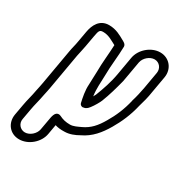

<svg xmlns="http://www.w3.org/2000/svg" viewBox="-191 -710 1009 1080"><g transform="rotate(30 314.0 -170.5)"><path d="M310 -95C310 -95 324 -98 325 -98C339 -104 346 -114 350 -119C365 -138 383 -170 388 -183C407 -231 422 -285 435 -336C437 -345 438 -350 439 -358L459 -472C465 -503 497 -531 528 -531C559 -531 581 -503 576 -472L557 -363C551 -331 544 -299 534 -267V-265C519 -202 497 -151 468 -102C438 -50 409 -18 364 3C342 13 320 25 298 25C270 25 250 20 228 9C222 6 201 -1 190 26C185 38 183 53 181 64L169 131C163 162 131 190 100 190C69 190 46 162 52 131L64 64C70 28 80 -3 88 -47C92 -66 96 -83 99 -101L139 -330C144 -356 149 -373 154 -401L167 -474C174 -515 179 -520 201 -520C236 -520 263 -501 291 -487C289 -431 281 -367 281 -308C281 -283 278 -251 278 -224C275 -184 284 -143 291 -111C293 -102 301 -96 310 -95ZM219 131 230 68C245 73 266 76 290 75C323 75 354 62 380 47C440 19 478 -28 511 -84C542 -137 567 -193 583 -262C592 -292 602 -328 607 -364L626 -472C636 -531 595 -581 536 -581C477 -581 419 -531 409 -472L389 -357C379 -298 360 -244 341 -195C339 -191 336 -185 332 -178C325 -227 330 -263 331 -316C331 -375 341 -444 342 -506C342 -523 323 -531 314 -536C290 -549 257 -570 210 -570C148 -570 125 -518 117 -474L104 -401C100 -376 94 -359 89 -330L49 -101C46 -83 42 -66 38 -47C31 -6 21 23 14 64L2 131C-8 190 31 240 91 240C151 240 209 190 219 131Z"/></g></svg>

Font: Blanket
Style: BlkOutlineObl
Weight: 900
Foundry: Cannot Into Space Fonts
Version: Version 0.9